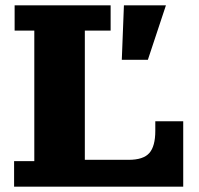

<svg xmlns="http://www.w3.org/2000/svg" viewBox="-20 -702 750 722"><path d="M33 0V-96H109V-587H35V-682H396V-587H299V0ZM299 0V-101H669V0ZM464 -101Q519 -101 541.5 -126.5Q564 -152 564 -210V-246H669V-101ZM438 -477 446 -682H604L536 -477Z"/></svg>

Font: Montagu Slab 24pt
Style: Bold
Weight: 700
Designer: Florian Karsten
Foundry: Florian Karsten
Version: Version 1.000